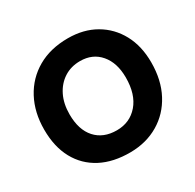

<svg xmlns="http://www.w3.org/2000/svg" viewBox="-158 -894 1096 1077"><g transform="rotate(-30 390.5 -355.0)"><path d="M394 10Q282 11 202 -31Q122 -73 79 -152Q36 -231 36 -342Q36 -453 81.5 -538.5Q127 -624 210 -672Q293 -720 407 -720Q508 -720 584 -676Q660 -632 702.5 -553.5Q745 -475 745 -369Q745 -255 700 -170Q655 -85 575.5 -38Q496 9 394 10ZM388 -135Q473 -135 526 -196.5Q579 -258 579 -367Q579 -462 531 -518.5Q483 -575 402 -575Q343 -575 298 -546Q253 -517 227.5 -465.5Q202 -414 202 -345Q202 -245 251.5 -190Q301 -135 388 -135Z"/></g></svg>

Font: Livvic
Style: Bold
Weight: 700
Designer: Jacques Le Bailly, Baron von Fonthausen
Version: Version 1.001; ttfautohint (v1.8.2)